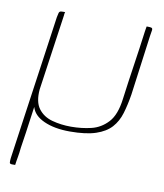

<svg xmlns="http://www.w3.org/2000/svg" viewBox="-67 -455 564 661"><g transform="rotate(10 214.5 -125.0)"><path d="M195 3Q141 3 104.5 -13.5Q68 -30 60 -59Q55 -25 52.5 -5.5Q50 14 47 34Q44 54 39 87Q38 96 37 104.5Q36 113 34.5 120.5Q33 128 32 135Q31 142 30 149Q27 149 24.5 149Q22 149 19 149Q11 149 10.5 144Q10 139 11 129Q24 37 35.5 -43.5Q47 -124 58.5 -204.5Q70 -285 83 -377Q85 -388 86.5 -392.5Q88 -397 91.5 -398Q95 -399 102 -399Q102 -399 103 -399Q104 -399 105 -399Q106 -399 107 -399Q108 -399 108 -399Q107 -396 106.5 -393Q106 -390 106 -387Q96 -320 87 -254.5Q78 -189 68 -122Q64 -78 81.5 -54.5Q99 -31 130 -22.5Q161 -14 196 -14Q233 -14 266.5 -22Q300 -30 324.5 -56.5Q349 -83 356 -140Q364 -201 373 -260.5Q382 -320 390 -381Q391 -386 391.5 -390.5Q392 -395 393 -399Q393 -399 394 -399Q395 -399 395.5 -399Q396 -399 397 -399Q398 -399 398 -399Q407 -399 410.5 -397.5Q414 -396 413.5 -390Q413 -384 410 -368L382 -159Q376 -122 367 -92Q358 -62 339 -41Q320 -20 285.5 -8.5Q251 3 195 3Z"/></g></svg>

Font: Genos Thin
Style: Italic
Weight: 100
Italic angle: -8°
Designer: Robert E. Leuschke
Foundry: Robert E. Leuschke
Version: Version 1.010